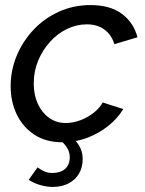

<svg xmlns="http://www.w3.org/2000/svg" viewBox="-20 -551 571 757"><path d="M227 10Q161 10 115.5 -20Q70 -50 46 -100Q22 -150 22 -211Q22 -274 46 -331.5Q70 -389 112.5 -434Q155 -479 212.5 -505Q270 -531 337 -531Q414 -531 460.5 -496.5Q507 -462 522 -404L431 -377Q419 -415 391 -435Q363 -455 322 -455Q282 -455 244.5 -437Q207 -419 177.5 -386.5Q148 -354 130.5 -312Q113 -270 113 -222Q113 -177 129 -142Q145 -107 173.5 -86.5Q202 -66 239 -66Q268 -66 297 -77Q326 -88 349.5 -106.5Q373 -125 385 -147L466 -121Q443 -83 405.5 -53.5Q368 -24 322 -7Q276 10 227 10ZM188 186Q165 186 140 179Q115 172 93 158L128 109Q142 119 155.5 125Q169 131 187 131Q218 131 236.5 115Q255 99 255 69Q255 49 245 32.5Q235 16 216 0L251 -23Q275 -3 290.5 21Q306 45 306 76Q306 109 291.5 133.5Q277 158 250.5 172Q224 186 188 186Z"/></svg>

Font: Raleway Thin Medium
Style: Italic
Weight: 500
Italic angle: -12°
Version: Version 4.026